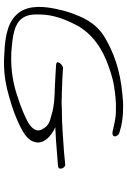

<svg xmlns="http://www.w3.org/2000/svg" viewBox="144 -791 641 969"><g transform="rotate(90 464.5 -306.5)"><path d="M45 -80C82 -32 146 -12 248 -8C318 -3 374 -9 426 -21C483 -35 538 -52 584 -72C642 -98 695 -123 699 -174C702 -214 661 -248 622 -265C664 -267 718 -270 758 -274L820 -279C825 -280 828 -282 830 -286C835 -297 823 -318 808 -315L747 -309C671 -304 607 -298 525 -298C513 -297 504 -297 492 -297C476 -298 461 -298 445 -298C437 -299 426 -299 418 -299C410 -300 401 -300 393 -300C366 -301 340 -303 322 -304C312 -306 274 -271 308 -269C331 -267 367 -266 396 -264H398C406 -263 414 -263 420 -263C428 -262 440 -262 450 -262C466 -261 478 -260 494 -259L523 -255C535 -253 547 -250 560 -246C597 -237 615 -229 628 -206C653 -172 627 -146 601 -130C570 -111 516 -90 472 -76C415 -56 343 -39 246 -43C155 -50 103 -58 73 -97C55 -121 52 -151 53 -183C53 -259 81 -324 114 -385C150 -443 203 -488 281 -521C317 -536 368 -554 412 -561C449 -567 493 -573 540 -571C558 -571 582 -568 605 -563L645 -554C653 -553 656 -553 661 -555C676 -561 665 -583 652 -588L619 -597C588 -604 559 -607 532 -607C506 -608 484 -607 459 -604C331 -593 242 -558 169 -515C92 -469 65 -400 43 -337C35 -314 29 -289 24 -264C15 -218 2 -135 45 -80Z"/></g></svg>

Font: Stray Cat
Style: SuExtOpObl
Weight: 400
Version: Version 1.0